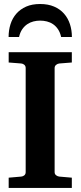

<svg xmlns="http://www.w3.org/2000/svg" viewBox="-20 -929 399 949"><path d="M22.9 0V-50.8L85 -56.2Q94.2 -57.1 100.6 -62.7Q106.9 -68.4 106.9 -78.1V-592.8Q106.9 -602.5 100.6 -608.4Q94.2 -614.3 85 -615.2L22.9 -620.1V-670.9H335V-620.1L272.9 -615.2Q264.6 -614.3 257.3 -608.4Q250 -602.5 250 -592.8V-78.1Q250 -68.4 257.3 -62.7Q264.6 -57.1 272.9 -56.2L335 -50.8V0ZM282.2 -746.1Q277.3 -768.6 266.8 -784.2Q256.3 -799.8 242.4 -809.3Q228.5 -818.8 211.9 -823Q195.3 -827.1 178.2 -827.1Q161.6 -827.1 145.3 -823Q128.9 -818.8 114.7 -809.3Q100.6 -799.8 89.8 -784.2Q79.1 -768.6 74.2 -746.1H22.5Q22.5 -779.8 32 -809.6Q41.5 -839.4 61 -861.6Q80.6 -883.8 109.6 -896.5Q138.7 -909.2 178.2 -909.2Q217.8 -909.2 247.3 -896.5Q276.9 -883.8 296.4 -861.6Q315.9 -839.4 325.7 -809.6Q335.4 -779.8 335.4 -746.1Z"/></svg>

Font: Charis SIL Phon
Style: Bold
Weight: 700
Foundry: SIL International
Version: Version 5.000